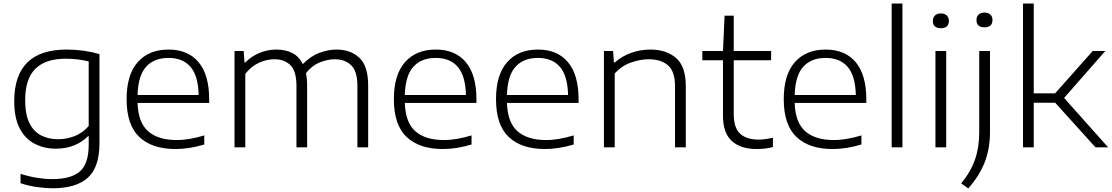

<svg xmlns="http://www.w3.org/2000/svg" viewBox="-20 -828 6248 1079"><path d="M275.5 230Q235 230 186.2 223Q137.5 216 95.5 201.5V149Q145 164.5 189.2 171.5Q233.5 178.5 274 178.5Q380 178.5 429.2 135.2Q478.5 92 478.5 -14.5V-62.5H474.5Q442.5 -30 396.8 -11.2Q351 7.5 294 7.5Q228.5 7.5 175.2 -19.8Q122 -47 91 -105.8Q60 -164.5 60 -259.5Q60 -549.5 354.5 -549.5Q450 -549.5 539 -524V-23Q539 112 473.2 171Q407.5 230 275.5 230ZM307.5 -45.5Q354 -45.5 399.2 -63Q444.5 -80.5 478.5 -120V-482.5Q453 -489.5 420 -493.8Q387 -498 348 -498Q236 -498 178.8 -441.5Q121.5 -385 121.5 -265.5Q121.5 -183.5 145.8 -135.5Q170 -87.5 212 -66.5Q254 -45.5 307.5 -45.5Z M966.5 9.5Q834.5 9.5 763 -58.2Q691.5 -126 691.5 -270.5Q691.5 -408.5 754.2 -479Q817 -549.5 927 -549.5Q1036.5 -549.5 1096 -478.5Q1155.5 -407.5 1155.5 -269.5V-249.5H753Q756.5 -139 812.8 -90Q869 -41 973 -41Q1009.5 -41 1048 -47.8Q1086.5 -54.5 1128 -67V-16Q1043.5 9.5 966.5 9.5ZM926.5 -502.5Q845.5 -502.5 800.8 -452.5Q756 -402.5 753 -294H1096.5Q1094 -401.5 1050.8 -452Q1007.5 -502.5 926.5 -502.5Z M1298 0V-541.5H1349.5L1354 -477H1358.5Q1393.5 -512.5 1438.8 -531Q1484 -549.5 1533.5 -549.5Q1584 -549.5 1622.2 -530.2Q1660.5 -511 1682 -468Q1726.5 -513.5 1776.2 -531.5Q1826 -549.5 1871 -549.5Q1950.5 -549.5 1999.8 -503Q2049 -456.5 2049 -347.5V0H1988.5V-344.5Q1988.5 -428.5 1953.2 -461.8Q1918 -495 1861 -495Q1821.5 -495 1777.5 -477.5Q1733.5 -460 1699.5 -416.5Q1706 -385.5 1706 -347.5V0H1646V-344.5Q1646 -428.5 1612 -461.8Q1578 -495 1521.5 -495Q1478.5 -495 1435.2 -475.2Q1392 -455.5 1358.5 -413V0Z M2468.5 9.5Q2336.5 9.5 2265 -58.2Q2193.5 -126 2193.5 -270.5Q2193.5 -408.5 2256.2 -479Q2319 -549.5 2429 -549.5Q2538.5 -549.5 2598 -478.5Q2657.5 -407.5 2657.5 -269.5V-249.5H2255Q2258.5 -139 2314.8 -90Q2371 -41 2475 -41Q2511.5 -41 2550 -47.8Q2588.5 -54.5 2630 -67V-16Q2545.5 9.5 2468.5 9.5ZM2428.5 -502.5Q2347.5 -502.5 2302.8 -452.5Q2258 -402.5 2255 -294H2598.5Q2596 -401.5 2552.8 -452Q2509.5 -502.5 2428.5 -502.5Z M3042.5 9.5Q2910.5 9.5 2839 -58.2Q2767.5 -126 2767.5 -270.5Q2767.5 -408.5 2830.2 -479Q2893 -549.5 3003 -549.5Q3112.5 -549.5 3172 -478.5Q3231.5 -407.5 3231.5 -269.5V-249.5H2829Q2832.5 -139 2888.8 -90Q2945 -41 3049 -41Q3085.5 -41 3124 -47.8Q3162.5 -54.5 3204 -67V-16Q3119.5 9.5 3042.5 9.5ZM3002.5 -502.5Q2921.5 -502.5 2876.8 -452.5Q2832 -402.5 2829 -294H3172.5Q3170 -401.5 3126.8 -452Q3083.5 -502.5 3002.5 -502.5Z M3374 0V-541.5H3425.5L3430 -477H3434.5Q3475.5 -512.5 3527.2 -531Q3579 -549.5 3635 -549.5Q3724.5 -549.5 3779.2 -502.2Q3834 -455 3834 -344V0H3773.5V-343Q3773.5 -426.5 3734 -460.8Q3694.5 -495 3625.5 -495Q3579.5 -495 3527.2 -477Q3475 -459 3434.5 -415.5V0Z M4232.5 9.5Q4142 9.5 4092.5 -35.8Q4043 -81 4043 -176.5V-489.5H3927V-541.5H4043L4052 -740H4103.5V-541.5H4313.5V-489.5H4103.5V-187.5Q4103.5 -109.5 4139.5 -76.5Q4175.5 -43.5 4243.5 -43.5Q4277.5 -43.5 4323.5 -54V-1.5Q4298.5 4.5 4277.2 7Q4256 9.5 4232.5 9.5Z M4659.5 9.5Q4527.5 9.5 4456 -58.2Q4384.5 -126 4384.5 -270.5Q4384.5 -408.5 4447.2 -479Q4510 -549.5 4620 -549.5Q4729.5 -549.5 4789 -478.5Q4848.5 -407.5 4848.5 -269.5V-249.5H4446Q4449.5 -139 4505.8 -90Q4562 -41 4666 -41Q4702.5 -41 4741 -47.8Q4779.5 -54.5 4821 -67V-16Q4736.5 9.5 4659.5 9.5ZM4619.5 -502.5Q4538.5 -502.5 4493.8 -452.5Q4449 -402.5 4446 -294H4789.5Q4787 -401.5 4743.8 -452Q4700.5 -502.5 4619.5 -502.5Z M4991 0V-808H5051.5V0Z M5237 0V-541.5H5297.5V0ZM5267.5 -669.5Q5222.5 -669.5 5222.5 -710.5Q5222.5 -730 5234.5 -741.2Q5246.5 -752.5 5267.5 -752.5Q5288.5 -752.5 5300.5 -741.2Q5312.5 -730 5312.5 -710.5Q5312.5 -669.5 5267.5 -669.5Z M5421.5 231 5381.5 202.5Q5434.5 139 5458.8 70Q5483 1 5483 -84V-541.5H5543.5V-86.5Q5543.5 6.5 5514.5 82.2Q5485.5 158 5421.5 231ZM5512.5 -674.5Q5467.5 -674.5 5467.5 -715.5Q5467.5 -735 5479.5 -746.2Q5491.5 -757.5 5512.5 -757.5Q5533.5 -757.5 5545.5 -746.2Q5557.5 -735 5557.5 -715.5Q5557.5 -674.5 5512.5 -674.5Z M5729 0V-808H5789.5V-303.5H5909.5L6121 -541.5H6191.5L5960 -277.5L6207.5 0H6136.5L5910 -250.5H5789.5V0Z"/></svg>

Font: Encode Sans Expanded Light
Style: Regular
Weight: 300
Width: 7
Designer: Multiple Designers
Foundry: Impallari Type
Version: Version 3.000; ttfautohint (v1.8.3) -l 8 -r 50 -G 200 -x 14 